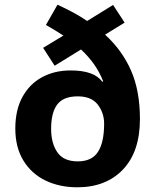

<svg xmlns="http://www.w3.org/2000/svg" viewBox="-20 -785 659 815"><path d="M224 -765Q259 -749 290.5 -732Q322 -715 350 -696L460 -764L509 -689L426 -638Q499 -571 536.5 -485Q574 -399 574 -280Q574 -141 502 -65.5Q430 10 308 10Q232 10 172.5 -19Q113 -48 79 -104Q45 -160 45 -239Q45 -318 75 -373Q105 -428 158 -457Q211 -486 280 -486Q330 -486 363.5 -474Q397 -462 414 -438L418 -440Q402 -480 379 -512.5Q356 -545 324 -575L212 -506L163 -582L249 -634Q232 -645 213.5 -656.5Q195 -668 175 -679ZM310 -376Q249 -376 223 -341.5Q197 -307 197 -238Q197 -177 223.5 -138.5Q250 -100 310 -100Q370 -100 396 -140.5Q422 -181 422 -260Q422 -306 395 -341Q368 -376 310 -376Z"/></svg>

Font: Noto Sans Nag Mundari
Style: Bold
Weight: 700
Version: Version 1.000